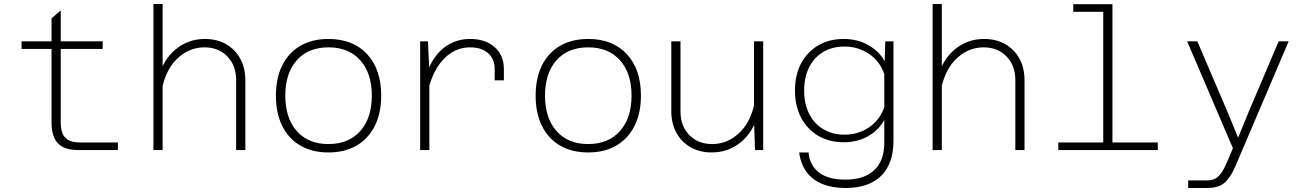

<svg xmlns="http://www.w3.org/2000/svg" viewBox="-20 -751 6540 961"><path d="M370 0Q323 0 294 -15.5Q265 -31 251.5 -61.5Q238 -92 238 -136V-659L284 -699V-136Q284 -113 290.5 -90Q297 -67 318 -52.5Q339 -38 381 -38H570V0ZM88 -506V-544H494V-506Z M1162 0V-349Q1162 -423 1118 -468.5Q1074 -514 1003 -514Q923 -514 862 -452.5Q801 -391 784 -270L773 -363Q798 -454 860.5 -505Q923 -556 1005 -556Q1066 -556 1111.5 -530Q1157 -504 1182.5 -457.5Q1208 -411 1208 -348V0ZM748 0V-731H794V0Z M1624 12Q1542 12 1483 -22.5Q1424 -57 1392.5 -121Q1361 -185 1361 -272Q1361 -360 1392.5 -423.5Q1424 -487 1483 -521.5Q1542 -556 1624 -556Q1747 -556 1817.5 -480Q1888 -404 1888 -272Q1888 -185 1856 -121Q1824 -57 1765 -22.5Q1706 12 1624 12ZM1624 -30Q1725 -30 1783 -95Q1841 -160 1841 -272Q1841 -385 1783 -449.5Q1725 -514 1624 -514Q1523 -514 1465.5 -449.5Q1408 -385 1408 -272Q1408 -160 1465.5 -95Q1523 -30 1624 -30Z M2456 -349V-406Q2456 -455 2423.5 -484.5Q2391 -514 2333 -514Q2254 -514 2196.5 -451Q2139 -388 2117 -272L2104 -345Q2122 -414 2154.5 -461Q2187 -508 2232.5 -532Q2278 -556 2333 -556Q2410 -556 2456 -515Q2502 -474 2502 -406V-349ZM2083 0V-544H2122L2129 -394V0Z M2924 12Q2842 12 2783 -22.5Q2724 -57 2692.5 -121Q2661 -185 2661 -272Q2661 -360 2692.5 -423.5Q2724 -487 2783 -521.5Q2842 -556 2924 -556Q3047 -556 3117.5 -480Q3188 -404 3188 -272Q3188 -185 3156 -121Q3124 -57 3065 -22.5Q3006 12 2924 12ZM2924 -30Q3025 -30 3083 -95Q3141 -160 3141 -272Q3141 -385 3083 -449.5Q3025 -514 2924 -514Q2823 -514 2765.5 -449.5Q2708 -385 2708 -272Q2708 -160 2765.5 -95Q2823 -30 2924 -30Z M3386 -544V-194Q3386 -120 3430 -75Q3474 -30 3545 -30Q3625 -30 3686 -91.5Q3747 -153 3764 -274L3775 -180Q3750 -90 3687.5 -39Q3625 12 3543 12Q3482 12 3436.5 -14Q3391 -40 3365.5 -86.5Q3340 -133 3340 -195V-544ZM3800 -544V0H3759L3754 -149V-544Z M4408 -444 4411 -544H4452V-46Q4452 69 4390 129.5Q4328 190 4212 190Q4146 190 4096.5 170Q4047 150 4017.5 110.5Q3988 71 3980 12H4027Q4032 75 4078 111.5Q4124 148 4212 148Q4306 148 4356 100.5Q4406 53 4406 -37V-151Q4378 -99 4324.5 -69Q4271 -39 4203 -39Q4131 -39 4076 -71Q4021 -103 3990 -161.5Q3959 -220 3959 -298Q3959 -377 3990 -434.5Q4021 -492 4076 -524Q4131 -556 4203 -556Q4272 -556 4326.5 -525Q4381 -494 4408 -444ZM4207 -77Q4275 -77 4329.5 -113.5Q4384 -150 4406 -215V-380Q4384 -445 4329.5 -481.5Q4275 -518 4207 -518Q4146 -518 4100.5 -491Q4055 -464 4030 -414.5Q4005 -365 4005 -298Q4005 -231 4030 -181.5Q4055 -132 4100.5 -104.5Q4146 -77 4207 -77Z M5062 0V-349Q5062 -423 5018 -468.5Q4974 -514 4903 -514Q4823 -514 4762 -452.5Q4701 -391 4684 -270L4673 -363Q4698 -454 4760.5 -505Q4823 -556 4905 -556Q4966 -556 5011.5 -530Q5057 -504 5082.5 -457.5Q5108 -411 5108 -348V0ZM4648 0V-731H4694V0Z M5502 0V-730H5548V0ZM5277 0V-38H5775V0ZM5352 -692V-730H5525V-692Z M6123 -193 6177 -62 6231 -194 6380 -544H6430L6166 75Q6146 122 6125.5 147Q6105 172 6079.5 181Q6054 190 6019 190H5927V152H6022Q6046 152 6063.5 142.5Q6081 133 6096.5 109Q6112 85 6130 41L6151 -9L5922 -544H5973Z"/></svg>

Font: Azeret Mono Thin
Style: Regular
Weight: 100
Designer: Martin Vácha
Foundry: Displaay
Version: Version 1.002